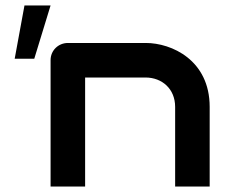

<svg xmlns="http://www.w3.org/2000/svg" viewBox="-20 -686 843 706"><path d="M166 -666H70L34 -470H106ZM751 -293C751 -465 611 -528 516 -528H230C194 -528 166 -500 166 -465V0H293V-401H515C576 -401 624 -359 624 -293V0H751Z"/></svg>

Font: Audiowide
Style: Regular
Weight: 400
Designer: Astigmatic (AOETI)
Foundry: Astigmatic (AOETI)
Version: Version 1.002